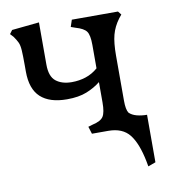

<svg xmlns="http://www.w3.org/2000/svg" viewBox="-79 -577 725 824"><g transform="rotate(-10 283.5 -165.0)"><path d="M287 0 277 -32 297 -38Q333 -46 344 -63.5Q355 -81 355 -124V-213Q329 -192 294 -178Q259 -164 208 -164Q132 -164 93 -200Q54 -236 54 -312V-337Q54 -383 52.5 -405Q51 -427 45.5 -439Q40 -451 28 -468L15 -482L27 -498L146 -510V-326Q146 -274 172 -253.5Q198 -233 241 -233Q273 -233 302 -242.5Q331 -252 355 -273V-375Q355 -418 343.5 -434Q332 -450 297 -460L277 -467L287 -497H488L500 -482L488 -467Q465 -436 456 -402Q447 -368 447 -312V-115Q447 -77 457 -62Q469 -50 489.5 -44.5Q510 -39 534 -39V168L501 180L497 158Q481 77 450.5 38.5Q420 0 358 0Z"/></g></svg>

Font: Gabriela
Style: Regular
Weight: 400
Designer: Eduardo Rodriguez Tunni
Foundry: Eduardo Rodriguez Tunni
Version: Version 2.001;gftools[0.9.26]